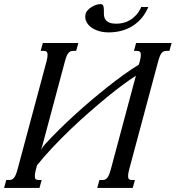

<svg xmlns="http://www.w3.org/2000/svg" viewBox="-87 -928 902 948"><path d="M645.5 -893.6Q631.3 -860.4 610.6 -836.7Q589.8 -813 564 -797.6Q538.1 -782.2 509 -775.1Q480 -768.1 450.2 -768.1Q421.4 -768.1 398.2 -775.6Q375 -783.2 359.6 -795.9Q344.2 -808.6 337.6 -825.2Q331.1 -841.8 335.9 -860.4Q338.4 -869.6 346.4 -878.2Q354.5 -886.7 365 -893.3Q375.5 -899.9 387 -903.8Q398.4 -907.7 408.2 -907.7Q419.4 -907.7 422.4 -900.6Q425.3 -893.6 425.8 -882.8Q426.3 -872.1 426 -859.4Q425.8 -846.7 430.9 -835.9Q436 -825.2 449.2 -818.1Q462.4 -811 488.8 -811Q504.9 -811 522 -815.2Q539.1 -819.3 555.2 -828.9Q571.3 -838.4 585.7 -854.2Q600.1 -870.1 610.4 -893.6ZM90.3 -91.3Q87.4 -80.1 86.2 -72.3Q85 -64.5 85 -58.6Q85 -46.9 89.8 -43Q94.7 -39.1 104.5 -39.1H118.7L107.9 0H-66.9L-56.2 -39.1H-41.5Q-34.7 -39.1 -29.1 -41.3Q-23.4 -43.5 -18.6 -49.1Q-13.7 -54.7 -9.3 -64.9Q-4.9 -75.2 -0.5 -91.3L142.6 -624.5Q145.5 -635.3 146.7 -643.3Q147.9 -651.4 147.9 -657.2Q147.9 -668.5 143.1 -672.6Q138.2 -676.8 128.4 -676.8H113.8L124.5 -715.8H299.8L289.1 -676.8H274.9Q267.6 -676.8 261.7 -674.6Q255.9 -672.4 251 -666.7Q246.1 -661.1 241.9 -650.9Q237.8 -640.6 233.4 -624.5L125 -219.7Q123 -212.9 120.8 -204.8Q118.7 -196.8 115.2 -188.5Q119.1 -195.3 125.5 -203.9Q131.8 -212.4 137.2 -217.8Q167 -250.5 203.4 -286.4Q239.7 -322.3 279.5 -358.6Q319.3 -395 361.3 -430.7Q403.3 -466.3 444.6 -499Q485.8 -531.7 524.9 -559.8Q564 -587.9 598.6 -608.9L603 -624.5Q606 -635.3 607.2 -643.3Q608.4 -651.4 608.4 -657.2Q608.4 -668.5 603.5 -672.6Q598.6 -676.8 588.9 -676.8H574.2L585 -715.8H760.3L749.5 -676.8H735.4Q728 -676.8 722.2 -674.6Q716.3 -672.4 711.4 -666.7Q706.5 -661.1 702.4 -650.9Q698.2 -640.6 693.8 -624.5L550.8 -91.3Q547.9 -80.1 546.6 -72.3Q545.4 -64.5 545.4 -58.6Q545.4 -46.9 550.3 -43Q555.2 -39.1 564.9 -39.1H579.1L568.4 0H393.1L403.8 -39.1H418.5Q425.8 -39.1 431.4 -41.3Q437 -43.5 441.9 -49.1Q446.8 -54.7 451.2 -64.9Q455.6 -75.2 460 -91.3L584 -554.2Q556.6 -536.6 519.5 -509.3Q482.4 -481.9 439.9 -447Q397.5 -412.1 351.3 -371.8Q305.2 -331.5 260 -288.1Q214.8 -244.6 172.6 -200Q130.4 -155.3 95.7 -111.8Z"/></svg>

Font: Arian Grqi
Style: Italic
Weight: 400
Italic angle: -15°
Designer: Ruben Hakobyan (Tarumian)
Foundry: Ruben Hakobyan (Tarumian)
Version: Version 1.002